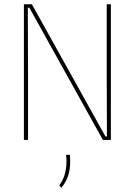

<svg xmlns="http://www.w3.org/2000/svg" viewBox="-20 -659 634 904"><path d="M130 -639 476.5 -16.5H483.5L482.5 -305.5V-639H502V0H464.5L118 -623H111L112 -313V0H92.5V-639ZM309 70Q309.5 75 310 83Q310.5 91 310.5 101Q310.5 136.5 301.5 166.2Q292.5 196 269 225L259 214Q277 189 285 161.5Q293 134 293 101.5Q293 93 292.5 85.2Q292 77.5 291 70Z"/></svg>

Font: Anek Latin Thin
Style: Regular
Weight: 250
Designer: Yesha Goshar
Foundry: Ek Type
Version: Version 1.003